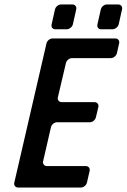

<svg xmlns="http://www.w3.org/2000/svg" viewBox="-20 -839 567 859"><path d="M364 -96H190C178 -96 170 -106 173 -118L208 -270C211 -282 223 -292 235 -292H382C394 -292 406 -302 409 -314L420 -360C423 -372 415 -382 403 -382H256C244 -382 236 -392 239 -404L275 -557C278 -569 290 -579 302 -579H476C488 -579 500 -589 503 -601L513 -645C516 -657 508 -667 496 -667H215C203 -667 191 -657 188 -645L44 -22C41 -10 49 0 61 0H342C354 0 366 -10 369 -22L381 -74C384 -86 376 -96 364 -96ZM432 -708H483C495 -708 508 -718 511 -730L526 -797C529 -809 521 -819 509 -819H458C446 -819 434 -809 431 -797L416 -730C413 -718 420 -708 432 -708ZM227 -708H278C290 -708 303 -718 306 -730L321 -797C324 -809 316 -819 304 -819H253C241 -819 229 -809 226 -797L211 -730C208 -718 215 -708 227 -708Z"/></svg>

Font: DIN Rundschrift
Style: MittelKursiv
Weight: 400
Version: Version 1.027